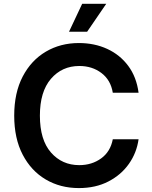

<svg xmlns="http://www.w3.org/2000/svg" viewBox="-20 -959 784 989"><path d="M386.2 9.8Q290.5 9.8 215.3 -34.7Q140.1 -79.1 96.7 -162.6Q53.2 -246.1 53.2 -363.3Q53.2 -481 96.9 -564.7Q140.6 -648.4 216.1 -692.9Q291.5 -737.3 386.2 -737.3Q466.8 -737.3 532.5 -707Q598.1 -676.8 640.6 -619.6Q683.1 -562.5 693.8 -481.4H561Q550.3 -546.9 502.4 -583Q454.6 -619.1 388.7 -619.1Q299.3 -619.1 242.4 -553Q185.5 -486.8 185.5 -363.3Q185.5 -238.3 242.7 -173.3Q299.8 -108.4 388.2 -108.4Q453.1 -108.4 501 -143.1Q548.8 -177.7 561 -241.7H693.8Q684.1 -171.9 644 -115Q604 -58.1 538.3 -24.2Q472.7 9.8 386.2 9.8ZM335.4 -795.4 403.3 -939.5H527.3L428.7 -795.4Z"/></svg>

Font: Inter Semi Bold
Style: Regular
Weight: 600
Designer: Rasmus Andersson
Foundry: rsms
Version: Version 4.000;git-e0f93cc